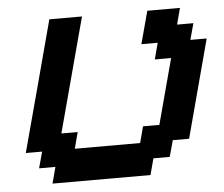

<svg xmlns="http://www.w3.org/2000/svg" viewBox="-47 -679 854 732"><g transform="rotate(-5 379.5 -312.5)"><path d="M125 0H500L516.6 -62.5H579.1L596.2 -125H658.7Q675.3 -187.5 708.7 -312.5Q742.2 -437.5 758.8 -500H696.3L713.4 -562.5H650.9L667.5 -625H542.5Q537.1 -604 525.6 -562.3Q514.2 -520.5 508.8 -500H571.3L554.7 -437.5H617.2Q606 -396 583.7 -312.5Q561.5 -229 550.3 -187.5H487.8L471.2 -125H221.2L237.8 -187.5H175.3L292.5 -625H167.5Q145.5 -542 100.8 -375Q56.2 -208 33.7 -125H96.2L79.1 -62.5H141.6Z"/></g></svg>

Font: Faithful 32x
Style: Oblique
Weight: 400
Foundry: Faithful Resource Pack
Version: Version 1.0; January 27, 2023